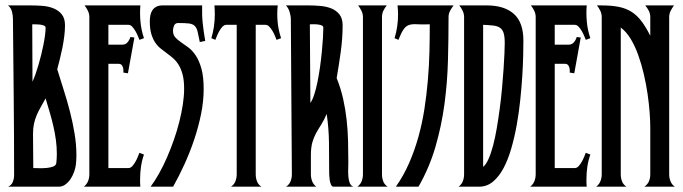

<svg xmlns="http://www.w3.org/2000/svg" viewBox="-20 -704 2577 724"><path d="M195.8 -442.9Q207.5 -404.3 220.5 -364Q233.4 -323.7 243.9 -282.7Q254.4 -241.7 261.2 -200.4Q268.1 -159.2 268.1 -118.7Q268.1 -110.4 267.6 -100.8Q267.1 -91.3 266.1 -82.5Q264.6 -71.3 259.8 -56.9Q254.9 -42.5 246.6 -29.8Q238.3 -17.1 226.8 -8.5Q215.3 0 201.7 0H10.3Q22.9 -4.9 28.1 -17.6Q33.2 -30.3 33.2 -43Q33.2 -190.9 31.7 -337.4Q30.3 -483.9 28.8 -631.8Q28.8 -646 25.1 -660.2Q21.5 -674.3 10.3 -683.6H97.2Q117.7 -683.6 140.1 -681.9Q162.6 -680.2 181.6 -672.6Q200.7 -665 212.9 -649.9Q225.1 -634.8 225.1 -608.4Q225.1 -588.9 222.4 -567.6Q219.7 -546.4 215.6 -525.1Q211.4 -503.9 206.1 -482.9Q200.7 -461.9 195.8 -442.9ZM105.5 -70.3Q112.8 -70.3 126.7 -69.8Q140.6 -69.3 155 -70.6Q169.4 -71.8 180.4 -75.9Q191.4 -80.1 192.4 -89.8Q193.4 -98.1 193.8 -106.7Q194.3 -115.2 194.3 -123.5Q194.3 -150.4 190.7 -177Q187 -203.6 180.9 -229.7Q174.8 -255.9 167.2 -281.5Q159.7 -307.1 151.9 -333Q142.1 -314.9 133.5 -300Q125 -285.2 118.4 -269.8Q111.8 -254.4 108.2 -237.5Q104.5 -220.7 104.5 -199.2ZM102.5 -396Q107.9 -407.7 113.8 -424.1Q119.6 -440.4 125 -459Q130.4 -477.5 135.3 -497.1Q140.1 -516.6 143.8 -535.2Q147.5 -553.7 149.7 -570.3Q151.9 -586.9 151.9 -599.6Q151.9 -605 145.5 -607.7Q139.2 -610.4 130.6 -611.3Q122.1 -612.3 113.8 -612.3Q105.5 -612.3 101.6 -612.3Z M295.9 0Q307.1 -8.3 312 -20.8Q316.9 -33.2 316.9 -46.4V-639.6Q316.9 -652.3 311.5 -663.3Q306.2 -674.3 298.8 -683.6H509.3Q506.8 -652.8 509.8 -621.3Q512.7 -589.8 522.9 -560.1L505.9 -553.7Q503.4 -559.6 499.5 -569.1Q495.6 -578.6 490.2 -587.6Q484.9 -596.7 478.5 -603.5Q472.2 -610.4 464.4 -610.4H388.7V-535.6H440.9Q453.6 -535.6 460.9 -544.4Q468.3 -553.2 471.7 -564.5L486.8 -562.5L462.4 -427.7L445.3 -430.2Q445.8 -435.1 445.3 -440.7Q444.8 -446.3 443.1 -451.4Q441.4 -456.5 437.7 -460Q434.1 -463.4 427.7 -463.4H388.7V-70.3H464.4Q472.2 -70.3 478.5 -77.1Q484.9 -84 490.2 -93.3Q495.6 -102.5 499.5 -112.3Q503.4 -122.1 505.9 -127.9L522.9 -121.1Q515.1 -99.1 511.7 -75.7Q508.3 -52.2 508.3 -28.8Q508.3 -21.5 508.3 -14.2Q508.3 -6.8 509.3 0Z M651.9 -617.2Q640.6 -617.2 636.5 -607.7Q632.3 -598.1 632.3 -588.4Q632.3 -572.8 640.9 -563.2Q649.4 -553.7 662.4 -544.9Q675.3 -536.1 690.2 -525.1Q705.1 -514.2 718 -494.9Q731 -475.6 739.5 -445.3Q748 -415 748 -368.2Q748 -322.8 738.3 -274.4Q728.5 -226.1 712.4 -178Q696.3 -129.9 675.5 -84.5Q654.8 -39.1 632.8 0H547.9Q564 -21.5 579.8 -49.8Q595.7 -78.1 609.6 -110.1Q623.5 -142.1 635.5 -176.3Q647.5 -210.4 656 -244.1Q664.6 -277.8 669.4 -309.8Q674.3 -341.8 674.3 -369.1Q674.3 -400.9 668.7 -422.4Q663.1 -443.8 654.1 -458.7Q645 -473.6 633.3 -483.9Q621.6 -494.1 609.6 -502.9Q597.7 -511.7 585.9 -521Q574.2 -530.3 565.2 -543.7Q556.2 -557.1 550.5 -576.2Q544.9 -595.2 544.9 -623.5Q544.9 -635.7 547.1 -646.7Q549.3 -657.7 554.9 -665.8Q560.5 -673.8 569.6 -678.7Q578.6 -683.6 592.8 -683.6H742.2Q741.2 -647.5 744.4 -616.5Q747.6 -585.4 753.9 -549.8L733.4 -545.4Q728.5 -570.3 725.1 -584.7Q721.7 -599.1 714.1 -606.4Q706.5 -613.8 692.4 -615.5Q678.2 -617.2 651.9 -617.2Z M851.1 0Q862.8 -7.8 867.7 -20.5Q872.6 -33.2 872.6 -46.4V-610.4H834Q825.7 -610.4 819.1 -603.5Q812.5 -596.7 807.4 -587.6Q802.2 -578.6 798.3 -569.1Q794.4 -559.6 792 -553.7L776.9 -560.1Q790 -602.5 790 -649.9Q790 -666.5 788.6 -683.6H1027.3Q1023.9 -652.8 1026.9 -621.3Q1029.8 -589.8 1040 -560.1L1022.9 -553.7Q1020.5 -559.6 1016.6 -569.1Q1012.7 -578.6 1007.3 -587.6Q1002 -596.7 995.4 -603.5Q988.8 -610.4 981 -610.4H944.3V-46.4Q944.3 -33.2 949 -20.5Q953.6 -7.8 965.8 0Z M1211.9 -274.4Q1201.7 -250.5 1191.2 -234.1Q1180.7 -217.8 1171.9 -201.9Q1163.1 -186 1157.7 -166.7Q1152.3 -147.5 1152.3 -117.7V-46.4Q1152.3 -33.2 1157 -20.8Q1161.6 -8.3 1172.9 0H1058.6Q1070.8 -7.8 1075.7 -20.5Q1080.6 -33.2 1080.6 -46.4L1076.7 -631.8Q1076.7 -637.7 1075.4 -645Q1074.2 -652.3 1072 -659.4Q1069.8 -666.5 1066.2 -672.9Q1062.5 -679.2 1058.1 -683.6H1145Q1165.5 -683.6 1188 -681.6Q1210.4 -679.7 1229 -672.4Q1247.6 -665 1259.8 -649.9Q1272 -634.8 1272 -608.4Q1272 -560.1 1264.9 -508.5Q1257.8 -457 1249.5 -409.7Q1265.1 -370.6 1273.9 -331.3Q1282.7 -292 1287.1 -252Q1291.5 -211.9 1292.5 -171.4Q1293.5 -130.9 1293.5 -89.8Q1293.5 -81.5 1293 -67.6Q1292.5 -53.7 1293.5 -39.8Q1294.4 -25.9 1298.6 -14.6Q1302.7 -3.4 1312.5 0H1237.8Q1231.4 0 1228 -8.1Q1224.6 -16.1 1223.1 -26.4Q1221.7 -36.6 1221.4 -46.4Q1221.2 -56.2 1221.2 -60.1Q1221.2 -113.8 1220.5 -167.5Q1219.7 -221.2 1211.9 -274.4ZM1150.4 -315.9Q1158.2 -326.7 1165 -347.7Q1171.9 -368.7 1177.2 -395.3Q1182.6 -421.9 1186.8 -451.4Q1190.9 -481 1193.6 -509Q1196.3 -537.1 1197.8 -560.8Q1199.2 -584.5 1199.2 -599.6Q1199.2 -605.5 1192.9 -608.2Q1186.5 -610.8 1178 -611.8Q1169.4 -612.8 1161.1 -612.5Q1152.8 -612.3 1148.4 -612.3Z M1348.6 -639.6Q1348.6 -652.3 1343 -663.3Q1337.4 -674.3 1330.6 -683.6H1438.5Q1430.7 -674.3 1425.5 -663.3Q1420.4 -652.3 1420.4 -639.6V-46.4Q1420.4 -33.2 1425 -20.5Q1429.7 -7.8 1441.9 0H1327.6Q1338.9 -8.3 1343.8 -20.8Q1348.6 -33.2 1348.6 -46.4Z M1472.7 0Q1502 -41.5 1522.7 -89.1Q1543.5 -136.7 1557.9 -188.5Q1572.3 -240.2 1580.6 -294.4Q1588.9 -348.6 1593.5 -402.8Q1598.1 -457 1599.4 -510Q1600.6 -563 1600.6 -612.3Q1570.8 -611.3 1552.7 -612.5Q1534.7 -613.8 1522.7 -609.9Q1510.7 -606 1502 -593.5Q1493.2 -581.1 1482.4 -553.7L1467.8 -560.1Q1481 -602.5 1481 -649.9Q1481 -658.2 1480.5 -666.7Q1480 -675.3 1479 -683.6H1690.4Q1683.1 -674.3 1677.2 -663.3Q1671.4 -652.3 1671.4 -639.6Q1671.4 -559.6 1669.2 -476.6Q1667 -393.6 1656 -311.5Q1645 -229.5 1622.1 -150.6Q1599.1 -71.8 1558.1 0H1472.7Z M1709 0Q1720.7 -8.3 1725.3 -20.8Q1730 -33.2 1730 -46.4V-639.6Q1730 -652.3 1724.6 -663.3Q1719.2 -674.3 1711.9 -683.6H1815.4Q1881.8 -683.6 1917.7 -651.6Q1953.6 -619.6 1953.6 -551.3Q1953.6 -530.3 1952.9 -495.6Q1952.1 -460.9 1949.5 -418.2Q1946.8 -375.5 1941.9 -327.9Q1937 -280.3 1928.7 -233.9Q1920.4 -187.5 1908.2 -145Q1896 -102.5 1878.9 -70.3Q1861.8 -38.1 1838.9 -19Q1815.9 0 1786.6 0ZM1801.8 -74.7Q1812.5 -83 1822 -104.2Q1831.5 -125.5 1839.4 -155.3Q1847.2 -185.1 1853.3 -220.9Q1859.4 -256.8 1864.5 -294.9Q1869.6 -333 1873 -370.6Q1876.5 -408.2 1878.7 -441.2Q1880.9 -474.1 1882.1 -500.2Q1883.3 -526.4 1883.3 -541Q1883.3 -565.4 1879.2 -579.1Q1875 -592.8 1865.2 -599.4Q1855.5 -606 1839.8 -607.7Q1824.2 -609.4 1801.8 -610.4Z M1979 0Q1990.2 -8.3 1995.1 -20.8Q2000 -33.2 2000 -46.4V-639.6Q2000 -652.3 1994.6 -663.3Q1989.3 -674.3 1981.9 -683.6H2192.4Q2189.9 -652.8 2192.9 -621.3Q2195.8 -589.8 2206.1 -560.1L2189 -553.7Q2186.5 -559.6 2182.6 -569.1Q2178.7 -578.6 2173.3 -587.6Q2168 -596.7 2161.6 -603.5Q2155.3 -610.4 2147.5 -610.4H2071.8V-535.6H2124Q2136.7 -535.6 2144 -544.4Q2151.4 -553.2 2154.8 -564.5L2169.9 -562.5L2145.5 -427.7L2128.4 -430.2Q2128.9 -435.1 2128.4 -440.7Q2127.9 -446.3 2126.2 -451.4Q2124.5 -456.5 2120.8 -460Q2117.2 -463.4 2110.8 -463.4H2071.8V-70.3H2147.5Q2155.3 -70.3 2161.6 -77.1Q2168 -84 2173.3 -93.3Q2178.7 -102.5 2182.6 -112.3Q2186.5 -122.1 2189 -127.9L2206.1 -121.1Q2198.2 -99.1 2194.8 -75.7Q2191.4 -52.2 2191.4 -28.8Q2191.4 -21.5 2191.4 -14.2Q2191.4 -6.8 2192.4 0Z M2409.7 0Q2421.9 -8.3 2427 -20.3Q2432.1 -32.2 2432.1 -46.4V-223.1Q2432.1 -247.1 2429.7 -280Q2427.2 -313 2421.9 -349.9Q2416.5 -386.7 2407.7 -424.6Q2398.9 -462.4 2386.7 -496.3Q2374.5 -530.3 2358.2 -557.4Q2341.8 -584.5 2320.8 -600.1V-46.4Q2320.8 -33.2 2325.4 -20.5Q2330.1 -7.8 2342.3 0H2228Q2239.3 -8.3 2244.1 -20.8Q2249 -33.2 2249 -46.4V-639.6Q2249 -652.3 2243.7 -663.3Q2238.3 -674.3 2231 -683.6H2248Q2285.6 -683.6 2312.7 -678.2Q2339.8 -672.9 2360.6 -659.9Q2381.3 -647 2398.2 -625Q2415 -603 2432.1 -569.3V-639.6Q2432.1 -652.3 2426.5 -663.3Q2420.9 -674.3 2413.1 -683.6H2521.5Q2514.6 -674.3 2509 -663.3Q2503.4 -652.3 2503.4 -639.6V-46.4Q2503.4 -33.2 2508.3 -20.5Q2513.2 -7.8 2524.9 0Z"/></svg>

Font: XAYAX
Style: Regular
Weight: 400
Designer: Peter Wiegel
Foundry: Peter Wiegel
Version: Version 1.000 2009 initial release